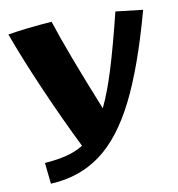

<svg xmlns="http://www.w3.org/2000/svg" viewBox="-79 -638 778 841"><g transform="rotate(-10 310.0 -217.0)"><path d="M610 -548Q544 -305 470.5 -159Q397 -13 302.5 56.5Q208 126 80 132L70 38Q126 34 167.5 23.5Q209 13 243 -8Q179 -137 115 -284Q51 -431 10 -544Q94 -558 206 -566Q250 -429 361 -154Q392 -218 422 -315Q452 -412 489 -562Z"/></g></svg>

Font: Otomanopee
Style: Regular
Weight: 400
Designer: Das Ende der Wildnis
Foundry: Gutenberg Labo
Version: Version 3.000